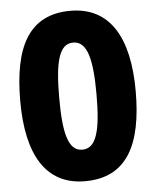

<svg xmlns="http://www.w3.org/2000/svg" viewBox="-53 -770 668 825"><g transform="rotate(-5 281.5 -357.5)"><path d="M281 10C463 10 531 -128 531 -357C531 -589 451 -725 281 -725C100 -725 33 -588 33 -357C33 -127 111 10 281 10ZM281 -126C220 -126 201 -204 201 -357C201 -510 220 -588 281 -588C342 -588 362 -510 362 -357C362 -203 342 -126 281 -126Z"/></g></svg>

Font: Noto Sans Bengali UI ExtraBold
Style: Regular
Weight: 800
Designer: Jelle Bosma - Monotype Design Team
Foundry: Monotype Imaging Inc.
Version: Version 2.003